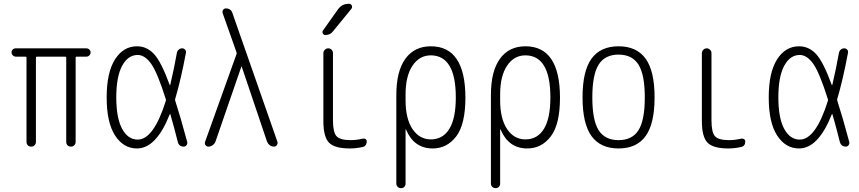

<svg xmlns="http://www.w3.org/2000/svg" viewBox="-20 -775 4540 1015"><path d="M63.5 -475.6Q54.7 -475.6 47.9 -482.4Q41 -489.3 41 -498Q41 -506.8 47.4 -513.2Q53.7 -519.5 63.5 -519.5H436.5Q445.3 -519.5 452.1 -513.2Q459 -506.8 459 -498Q459 -489.3 452.6 -482.4Q446.3 -475.6 436.5 -475.6H384.8Q379.9 -475.6 379.9 -470.7V-25.4Q379.9 -14.6 373 -7.3Q366.2 0 355 0Q343.8 0 336.9 -6.8Q330.1 -13.7 330.1 -25.4V-470.7Q330.1 -475.6 325.2 -475.6H174.8Q169.9 -475.6 169.9 -470.7V-25.4Q169.9 -14.6 163.1 -7.3Q156.2 0 145 0Q133.8 0 127 -6.8Q120.1 -13.7 120.1 -25.4V-470.7Q120.1 -475.6 115.2 -475.6Z M708 -484.4Q656.2 -484.4 625.5 -426.8Q594.7 -369.1 594.7 -260.3Q594.7 -151.4 625.5 -94.2Q656.2 -37.1 708 -37.1Q792 -37.1 856.4 -241.2Q858.4 -246.1 856.4 -251Q812.5 -390.6 779.3 -437.5Q746.1 -484.4 708 -484.4ZM704.1 9.8Q632.8 9.8 588.4 -58.6Q543.9 -127 543.9 -259.8Q543.9 -391.6 587.9 -460.9Q631.8 -530.3 704.1 -530.3Q755.9 -530.3 793.9 -489.7Q832 -449.2 877 -326.2Q877 -325.2 878.4 -325.2Q879.9 -325.2 879.9 -326.2Q899.4 -408.2 915 -495.1Q917 -505.9 924.8 -512.7Q932.6 -519.5 942.9 -519.5Q953.1 -519.5 959 -512.2Q964.8 -504.9 962.9 -496.1Q936.5 -354.5 906.2 -252Q904.3 -248 906.2 -243.2Q934.6 -155.3 969.7 -24.4Q971.7 -15.6 966.3 -7.8Q960.9 0 951.2 0Q926.8 0 919.9 -24.4Q902.3 -95.7 880.9 -169.9Q880.9 -171.9 879.4 -171.9Q877.9 -171.9 877 -169.9Q805.7 9.8 704.1 9.8Z M1082 0Q1072.3 0 1066.4 -7.8Q1060.5 -15.6 1064.5 -26.4L1230.5 -489.3Q1231.4 -494.1 1230.5 -498L1157.2 -705.1Q1154.3 -713.9 1159.2 -722.2Q1164.1 -730.5 1173.8 -730.5Q1201.2 -730.5 1209 -705.1L1446.3 -26.4Q1449.2 -16.6 1443.8 -8.3Q1438.5 0 1427.7 0Q1416 0 1406.2 -7.3Q1396.5 -14.6 1391.6 -26.4L1257.8 -422.9Q1257.8 -423.8 1256.8 -423.8Q1255.9 -423.8 1255.9 -422.9L1119.1 -26.4Q1115.2 -15.6 1104.5 -7.8Q1093.8 0 1082 0Z M1897.5 -42Q1906.2 -43.9 1912.6 -39.6Q1918.9 -35.2 1918.9 -27.3Q1918.9 -21.5 1916.5 -14.6Q1914.1 -7.8 1909.2 -3.4Q1904.3 1 1897.5 2Q1862.3 9.8 1829.1 9.8Q1749 9.8 1719.2 -21Q1689.5 -51.8 1689.5 -134.8V-494.1Q1689.5 -503.9 1697.3 -511.7Q1705.1 -519.5 1715.3 -519.5Q1725.6 -519.5 1732.9 -512.2Q1740.2 -504.9 1740.2 -494.1V-139.6Q1740.2 -75.2 1759.3 -54.7Q1778.3 -34.2 1834 -34.2Q1864.3 -34.2 1897.5 -42ZM1699.2 -589.8Q1691.4 -589.8 1687 -597.7Q1682.6 -605.5 1686.5 -612.3L1766.6 -725.6Q1788.1 -754.9 1823.2 -754.9H1825.2Q1835.9 -754.9 1839.8 -745.6Q1843.8 -736.3 1836.9 -727.5L1741.2 -610.4Q1726.6 -589.8 1699.2 -589.8Z M2124 -275.4V-245.1Q2124 -147.5 2160.6 -92.8Q2197.3 -38.1 2257.8 -38.1Q2321.3 -38.1 2355.5 -93.8Q2389.6 -149.4 2389.6 -259.8Q2389.6 -481.4 2257.8 -482.4Q2197.3 -482.4 2160.6 -427.7Q2124 -373 2124 -275.4ZM2075.2 195.3V-273.4Q2075.2 -398.4 2123 -464.4Q2170.9 -530.3 2257.8 -530.3Q2439.5 -530.3 2440.4 -259.8Q2440.4 -117.2 2391.6 -53.7Q2342.8 9.8 2267.6 9.8Q2168.9 9.8 2127 -88.9Q2127 -90.8 2126 -90.8Q2124 -90.8 2124 -89.8V195.3Q2124 206.1 2117.2 212.9Q2110.4 219.7 2100.1 219.7Q2089.8 219.7 2082.5 212.9Q2075.2 206.1 2075.2 195.3Z M2624 -275.4V-245.1Q2624 -147.5 2660.6 -92.8Q2697.3 -38.1 2757.8 -38.1Q2821.3 -38.1 2855.5 -93.8Q2889.6 -149.4 2889.6 -259.8Q2889.6 -481.4 2757.8 -482.4Q2697.3 -482.4 2660.6 -427.7Q2624 -373 2624 -275.4ZM2575.2 195.3V-273.4Q2575.2 -398.4 2623 -464.4Q2670.9 -530.3 2757.8 -530.3Q2939.5 -530.3 2940.4 -259.8Q2940.4 -117.2 2891.6 -53.7Q2842.8 9.8 2767.6 9.8Q2668.9 9.8 2627 -88.9Q2627 -90.8 2626 -90.8Q2624 -90.8 2624 -89.8V195.3Q2624 206.1 2617.2 212.9Q2610.4 219.7 2600.1 219.7Q2589.8 219.7 2582.5 212.9Q2575.2 206.1 2575.2 195.3Z M3355.5 -433.1Q3322.3 -486.3 3250 -486.3Q3177.7 -486.3 3144.5 -433.1Q3111.3 -379.9 3111.3 -259.8Q3111.3 -139.6 3144.5 -86.9Q3177.7 -34.2 3250 -34.2Q3322.3 -34.2 3355.5 -86.9Q3388.7 -139.6 3388.7 -259.8Q3388.7 -379.9 3355.5 -433.1ZM3393.1 -55.7Q3345.7 9.8 3250 9.8Q3154.3 9.8 3106.9 -55.7Q3059.6 -121.1 3059.6 -260.3Q3059.6 -399.4 3106.9 -464.8Q3154.3 -530.3 3250 -530.3Q3345.7 -530.3 3393.1 -464.8Q3440.4 -399.4 3440.4 -260.3Q3440.4 -121.1 3393.1 -55.7Z M3830.1 9.8Q3750 9.8 3720.2 -21Q3690.4 -51.8 3690.4 -134.8V-494.1Q3690.4 -503.9 3698.2 -511.7Q3706.1 -519.5 3715.8 -519.5Q3725.6 -519.5 3733.4 -512.2Q3741.2 -504.9 3741.2 -494.1V-139.6Q3741.2 -75.2 3759.8 -54.7Q3778.3 -34.2 3835 -34.2Q3864.3 -34.2 3898.4 -42Q3906.2 -43.9 3913.1 -39.6Q3919.9 -35.2 3919.9 -27.3Q3919.9 -2.9 3898.4 2Q3863.3 9.8 3830.1 9.8Z M4208 -484.4Q4156.2 -484.4 4125.5 -426.8Q4094.7 -369.1 4094.7 -260.3Q4094.7 -151.4 4125.5 -94.2Q4156.2 -37.1 4208 -37.1Q4292 -37.1 4356.4 -241.2Q4358.4 -246.1 4356.4 -251Q4312.5 -390.6 4279.3 -437.5Q4246.1 -484.4 4208 -484.4ZM4204.1 9.8Q4132.8 9.8 4088.4 -58.6Q4043.9 -127 4043.9 -259.8Q4043.9 -391.6 4087.9 -460.9Q4131.8 -530.3 4204.1 -530.3Q4255.9 -530.3 4293.9 -489.7Q4332 -449.2 4377 -326.2Q4377 -325.2 4378.4 -325.2Q4379.9 -325.2 4379.9 -326.2Q4399.4 -408.2 4415 -495.1Q4417 -505.9 4424.8 -512.7Q4432.6 -519.5 4442.9 -519.5Q4453.1 -519.5 4459 -512.2Q4464.8 -504.9 4462.9 -496.1Q4436.5 -354.5 4406.2 -252Q4404.3 -248 4406.2 -243.2Q4434.6 -155.3 4469.7 -24.4Q4471.7 -15.6 4466.3 -7.8Q4460.9 0 4451.2 0Q4426.8 0 4419.9 -24.4Q4402.3 -95.7 4380.9 -169.9Q4380.9 -171.9 4379.4 -171.9Q4377.9 -171.9 4377 -169.9Q4305.7 9.8 4204.1 9.8Z"/></svg>

Font: Rounded-L Mgen+ 1m light
Style: Regular
Weight: 200
Designer: [Source Han Sans]
Ryoko NISHIZUKA  (kana & ideographs); Paul D. Hunt (Latin, Greek & Cyrillic); Wenlong ZHANG  (bopomofo
Version: Version 1.059.20150602